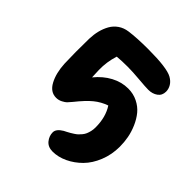

<svg xmlns="http://www.w3.org/2000/svg" viewBox="-192 -642 962 962"><g transform="rotate(45 289.0 -161.0)"><path d="M332 189.9Q299.3 189.9 281.7 168.5Q264.2 147 264.2 121.1Q264.2 97.2 297.9 77.1Q301.8 75.2 312.5 69.6Q323.2 64 329.1 60.5Q335 57.1 345.5 50.3Q356 43.5 362.3 37.6Q368.7 31.7 376.5 22.2Q384.3 12.7 388.4 2.9Q392.6 -6.8 395.8 -20Q398.9 -33.2 398.9 -47.9Q398.9 -121.1 366.2 -170.9Q329.1 -158.2 298.3 -133.1Q267.6 -107.9 228 -58.1Q214.8 -42.5 208.7 -36.1Q202.6 -29.8 187 -21.5Q171.4 -13.2 153.8 -13.2Q112.8 -13.2 89.6 -56.4Q66.4 -99.6 63 -163.1Q60.1 -238.3 62 -339.8Q63 -370.6 69.6 -397.2Q76.2 -423.8 89.1 -447Q102.1 -470.2 124.3 -485.6Q146.5 -501 175.8 -504.9Q228.5 -512.2 308.1 -512.2Q440.4 -512.2 480 -490.2Q501 -478.5 511.5 -461.2Q522 -443.8 522 -424.8Q522 -397.5 501.5 -382.8Q481 -368.2 452.1 -368.2Q431.6 -368.2 382.1 -372.6Q332.5 -377 297.9 -377Q257.8 -377 223.1 -374Q205.6 -319.8 207 -263.2Q207 -249 209 -212.9Q243.7 -255.4 287.1 -278.6Q330.6 -301.8 377 -301.8Q413.6 -301.8 444.1 -286.6Q474.6 -271.5 494.4 -247.3Q514.2 -223.1 527.8 -191.7Q541.5 -160.2 547.4 -128.7Q553.2 -97.2 553.2 -65.9Q553.2 -9.8 533.4 39.3Q513.7 88.4 481.7 120.6Q449.7 152.8 410.4 171.4Q371.1 189.9 332 189.9Z"/></g></svg>

Font: Shantell Sans Irregular
Style: Bold
Weight: 700
Designer: Stephen Nixon, Anya Danilova, Shantell Martin
Foundry: Arrow Type
Version: Version 1.006;[9816181b4]